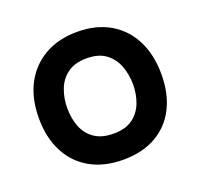

<svg xmlns="http://www.w3.org/2000/svg" viewBox="-100 -646 798 765"><g transform="rotate(-20 298.5 -264.0)"><path d="M300 7Q219 7 160.5 -26Q102 -59 70.5 -120Q39 -181 39 -263Q39 -346 70.5 -406.5Q102 -467 160.5 -501Q219 -535 300 -535Q380 -535 438 -501Q496 -467 527 -405.5Q558 -344 558 -261Q558 -180 527.5 -119.5Q497 -59 439 -26Q381 7 300 7ZM299 -104Q349 -104 379.5 -126Q410 -148 424 -184Q438 -220 438 -262Q438 -304 424 -341Q410 -378 379.5 -400.5Q349 -423 299 -423Q249 -423 218 -400.5Q187 -378 173 -341Q159 -304 159 -262Q159 -219 173 -183Q187 -147 218 -125.5Q249 -104 299 -104Z"/></g></svg>

Font: Onest SemiBold
Style: Regular
Weight: 600
Designer: Dmitri Voloshin, Andrey Kudryavtsev
Foundry: Dmitri Voloshin, Andrey Kudryavtsev
Version: Version 1.000;gftools[0.9.33]